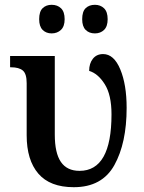

<svg xmlns="http://www.w3.org/2000/svg" viewBox="-20 -769 600 799"><path d="M91 -206V-423Q91 -462 75 -475.5Q59 -489 26 -489H22V-536H208V-209Q208 -132 233.5 -95Q259 -58 311 -58Q444 -58 444 -293Q444 -374 416 -418.5Q388 -463 351 -474Q351 -505 366.5 -524.5Q382 -544 409 -544Q454 -544 480.5 -480.5Q507 -417 507 -320Q507 -174 456 -82Q405 10 287 10Q188 10 139.5 -46.5Q91 -103 91 -206ZM143 -689Q143 -721 157.5 -735Q172 -749 195 -749Q219 -749 234 -734.5Q249 -720 249 -689Q249 -659 233.5 -644.5Q218 -630 195 -630Q172 -630 157.5 -644.5Q143 -659 143 -689ZM322 -689Q322 -721 336.5 -735Q351 -749 375 -749Q398 -749 413 -734.5Q428 -720 428 -689Q428 -659 413 -644.5Q398 -630 375 -630Q351 -630 336.5 -644.5Q322 -659 322 -689Z"/></svg>

Font: Noto Serif NarrowSemiBold
Style: Regular
Weight: 600
Width: 4
Designer: Monotype Design Team
Foundry: Monotype Imaging Inc.
Version: Version 1.001